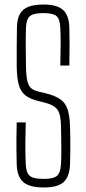

<svg xmlns="http://www.w3.org/2000/svg" viewBox="-20 -825 382 850"><path d="M174 5Q111 5 83.2 -18.8Q55.5 -42.5 54 -98Q53 -133 52.8 -161.2Q52.5 -189.5 52.8 -218Q53 -246.5 54 -283H94Q92.5 -234.5 92.2 -190.8Q92 -147 94 -98Q95.5 -60 111.8 -46.5Q128 -33 173 -33Q216.5 -33 232.2 -46.5Q248 -60 250 -98Q251.5 -122.5 251.5 -152.2Q251.5 -182 251 -211.8Q250.5 -241.5 250 -266Q249.5 -317 235.2 -338.2Q221 -359.5 181 -370L145 -379Q110.5 -388 91 -404Q71.5 -420 63.2 -449.5Q55 -479 54 -529Q53.5 -567.5 54 -612.5Q54.5 -657.5 55 -703Q55.5 -739.5 67.5 -762Q79.5 -784.5 105.2 -794.8Q131 -805 173 -805Q232.5 -805 259 -781.2Q285.5 -757.5 287 -702Q288 -665.5 288 -624.8Q288 -584 287 -535H247Q248.5 -587 248.5 -626.2Q248.5 -665.5 247 -702Q245.5 -740.5 230.2 -753.8Q215 -767 172 -767Q128.5 -767 112.5 -753.8Q96.5 -740.5 95 -702Q93.5 -656.5 94 -615.8Q94.5 -575 95 -529Q96 -473 106.2 -450.8Q116.5 -428.5 145 -421L182 -412Q223 -402 246 -386.2Q269 -370.5 278.8 -342Q288.5 -313.5 290 -266Q291 -239.5 291.2 -210.2Q291.5 -181 291.2 -152.2Q291 -123.5 290 -98Q288 -42.5 261.5 -18.8Q235 5 174 5Z"/></svg>

Font: Big Shoulders Text Thin Thin
Style: Regular
Weight: 250
Version: Version 2.002